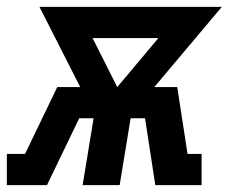

<svg xmlns="http://www.w3.org/2000/svg" viewBox="-51 -540 671 560"><path d="M-31 0V-91H22L116 -286H183L64 -520H596L399 -286H466L496 -91H537V0H402L372 -195H330L298 0H190L222 -195H180L86 0ZM291 -286 411 -429H219Z"/></svg>

Font: Iosevka Etoile
Style: Bold Italic
Weight: 700
Italic angle: -9°
Designer: Belleve Invis
Foundry: Belleve Invis
Version: Version 28.1.0; ttfautohint (v1.8.4)